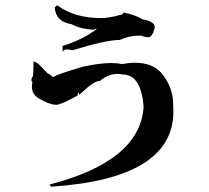

<svg xmlns="http://www.w3.org/2000/svg" viewBox="-20 -722 785 722"><path d="M172 -20 166 -28Q507 -116 520 -320Q511 -442 441 -442Q431 -444 421 -444Q386 -444 355 -417H352Q332 -417 278 -365Q276 -374 274 -374Q273 -374 272 -363Q210 -328 191 -328Q165 -328 121 -355Q100 -370 100 -396Q100 -404 102 -413Q98 -416 98 -421Q98 -427 104 -437Q106 -456 106 -477V-492L123 -483Q139 -468 160 -445Q160 -446 161 -446Q163 -446 179 -432Q199 -444 291 -471Q355 -485 399 -485Q421 -485 438 -481Q465 -486 487 -486Q555 -486 589 -445Q631 -393 631 -331L632 -303Q632 -50 172 -20ZM216 -527 215 -549Q294 -574 345 -614Q334 -613 334 -611V-610Q282 -613 249 -631Q188 -641 186 -695L195 -702Q261 -654 359 -654Q391 -654 436 -667L435 -665Q436 -665 446 -675Q491 -665 517 -649Q562 -641 562 -620Q562 -614 558 -607Q556 -595 554 -595L553 -596Q550 -582 535 -582Q526 -582 511 -588H503Q465 -588 431 -572Q375 -571 253 -533Q241 -536 232 -536Q219 -536 216 -527Z"/></svg>

Font: Xiangcui Kesong Xiangcui Kesong
Style: Regular
Weight: 400
Version: Version 1.501;March 28, 2024;FontCreator 14.0.0.2814 64-bit